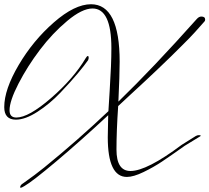

<svg xmlns="http://www.w3.org/2000/svg" viewBox="-26 -793 987 905"><path d="M938 -692Q917 -668 893 -641.5Q869 -615 835 -581.5Q801 -548 780 -527Q759 -506 714 -463.5Q669 -421 655 -408Q641 -395 588.5 -346.5Q536 -298 531 -293Q523 -175 523 -88Q523 13 589 13Q666 13 830 -110L897 -152Q904 -156 912 -156Q920 -156 920 -153Q920 -152 917 -150L845 -106Q776 -57 737 -31Q698 -5 650.5 18Q603 41 572 41Q482 41 482 -146Q482 -178 484 -250Q353 -128 239.5 -32.5Q126 63 89 84Q76 92 72 92Q69 92 69 90Q69 79 83 71Q84 70 99 59.5Q114 49 137.5 31.5Q161 14 183 -4Q337 -129 485 -269Q487 -302 491 -366Q495 -430 497 -478.5Q499 -527 499 -566Q499 -753 410 -753Q361 -753 291 -694.5Q221 -636 162 -558Q103 -480 61 -398.5Q19 -317 19 -273Q19 -239 51 -239Q109 -239 215 -331Q321 -423 378 -519Q384 -529 388 -529Q392 -529 392 -521Q392 -515 389 -509Q373 -486 341 -447.5Q309 -409 258.5 -356Q208 -303 150.5 -266Q93 -229 49 -229Q-6 -229 -6 -288Q-6 -371 62 -486.5Q130 -602 228 -687.5Q326 -773 403 -773Q538 -773 538 -502Q538 -440 532 -314Q695 -472 902 -704Q912 -715 923 -715Q941 -715 941 -701Q941 -695 938 -692Z"/></svg>

Font: Herr Von Muellerhoff
Style: Regular
Weight: 400
Designer: Alejandro Paul
Foundry: Alejandro Paul
Version: Version 1.000